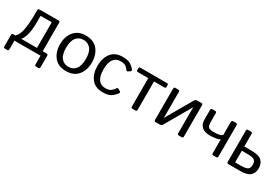

<svg xmlns="http://www.w3.org/2000/svg" viewBox="53 -1430 3601 2490"><g transform="rotate(30 1853.5 -185.0)"><path d="M41 151.4Q21.5 151.4 21.5 129.4V-42.5Q21.5 -64.5 43.5 -64.5H74.7Q125 -111.3 139.9 -211.4Q154.8 -311.5 154.8 -378.4V-490.7Q154.8 -512.7 185.5 -512.7H461.4Q483.4 -512.7 483.4 -490.7V-64.5H541.5Q563.5 -64.5 563.5 -42.5V129.4Q563.5 151.4 543.9 151.4H507.8Q488.3 151.4 488.3 129.4V0H96.7V129.4Q96.7 151.4 77.1 151.4ZM160.6 -64.5H397.5V-448.2H230V-351.6Q230 -223.6 206.8 -151.9Q183.6 -80.1 160.6 -64.5Z M632.3 -256.3Q632.3 -371.1 693.1 -446Q753.9 -521 871.1 -521Q988.3 -521 1049.1 -446Q1109.9 -371.1 1109.9 -256.3Q1109.9 -141.6 1049.1 -66.7Q988.3 8.3 871.1 8.3Q753.9 8.3 693.1 -66.7Q632.3 -141.6 632.3 -256.3ZM723.1 -256.3Q723.1 -153.8 763.7 -104.5Q804.2 -55.2 871.1 -55.2Q938 -55.2 978.5 -104.5Q1019 -153.8 1019 -256.3Q1019 -358.9 978.5 -408.2Q938 -457.5 871.1 -457.5Q804.2 -457.5 763.7 -408.2Q723.1 -358.9 723.1 -256.3Z M1192.9 -256.3Q1192.9 -371.1 1249.8 -446Q1306.6 -521 1423.8 -521Q1502.9 -521 1544.7 -492.9Q1586.4 -464.8 1605 -435.5Q1615.2 -419.4 1600.6 -409.7L1569.8 -389.6Q1555.2 -379.4 1540.5 -402.8Q1526.4 -425.3 1500.7 -441.4Q1475.1 -457.5 1423.8 -457.5Q1356.9 -457.5 1320.3 -408.2Q1283.7 -358.9 1283.7 -256.3Q1283.7 -153.8 1320.3 -104.5Q1356.9 -55.2 1423.8 -55.2Q1478 -55.2 1506.8 -75.9Q1535.6 -96.7 1548.8 -121.1Q1561.5 -144 1577.6 -134.3L1610.4 -114.7Q1625 -106 1614.7 -88.4Q1602.5 -67.4 1559.3 -29.5Q1516.1 8.3 1423.8 8.3Q1306.6 8.3 1249.8 -66.7Q1192.9 -141.6 1192.9 -256.3Z M1689.9 -446.8Q1668 -446.8 1668 -463.9V-495.6Q1668 -512.7 1689.9 -512.7H2083.5Q2105.5 -512.7 2105.5 -495.6V-463.9Q2105.5 -446.8 2083.5 -446.8H1929.7V-22Q1929.7 0 1907.7 0H1865.7Q1843.8 0 1843.8 -22V-446.8Z M2212.4 0Q2190.4 0 2190.4 -22V-490.7Q2190.4 -512.7 2212.4 -512.7H2254.4Q2276.4 -512.7 2276.4 -490.7V-130.4Q2276.4 -115.7 2275.4 -101.1H2276.4L2500 -488.8Q2513.7 -512.7 2542 -512.7H2601.1Q2623 -512.7 2623 -490.7V-22Q2623 0 2601.1 0H2559.1Q2537.1 0 2537.1 -22V-382.3Q2537.1 -397 2538.1 -411.6H2537.1L2313.5 -23.9Q2299.8 0 2271.5 0Z M2743.2 -344.7V-490.7Q2743.2 -512.7 2765.1 -512.7H2807.1Q2829.1 -512.7 2829.1 -490.7V-358.4Q2829.1 -297.9 2852.5 -281.5Q2876 -265.1 2914.1 -265.1Q2966.8 -265.1 3002.2 -271Q3037.6 -276.9 3054.7 -295.4V-490.7Q3054.7 -512.7 3076.7 -512.7H3118.7Q3140.6 -512.7 3140.6 -490.7V-22Q3140.6 0 3118.7 0H3076.7Q3054.7 0 3054.7 -22V-199.7Q3055.2 -214.4 3055.7 -229H3053.7Q3042 -216.8 2993.4 -209.2Q2944.8 -201.7 2901.9 -201.7Q2827.6 -201.7 2785.4 -238.8Q2743.2 -275.9 2743.2 -344.7Z M3301.3 0Q3279.3 0 3279.3 -22V-490.7Q3279.3 -512.7 3301.3 -512.7H3343.3Q3365.2 -512.7 3365.2 -490.7V-301.8H3473.6Q3585.9 -301.8 3627.9 -260.5Q3669.9 -219.2 3669.9 -150.9Q3669.9 -82.5 3627.9 -41.3Q3585.9 0 3473.6 0ZM3365.2 -64H3451.2Q3519.5 -64 3549.3 -80.6Q3579.1 -97.2 3579.1 -150.9Q3579.1 -204.6 3549.3 -221.4Q3519.5 -238.3 3451.2 -238.3H3365.2Z"/></g></svg>

Font: Istok Web
Style: Regular
Weight: 400
Designer: Andrey V. Panov
Foundry: Andrey V. Panov
Version: Version 1.0.2g